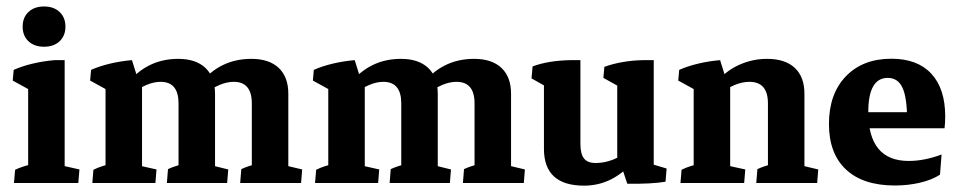

<svg xmlns="http://www.w3.org/2000/svg" viewBox="-20 -568 2972 596"><path d="M67.4 -2.9V-342.3L180.7 -351.6V-2.9ZM67.4 -251.5V-314L86.9 -280.8L19.5 -317.9L22.5 -351.1Q48.8 -362.8 81.8 -370.6Q114.7 -378.4 149.4 -381.3H180.7V-303.7ZM23.4 0 26.9 -41Q39.1 -46.9 53.7 -51.5Q68.4 -56.2 85.9 -60.1L67.4 -12.2V-88.9H180.7V-12.2L163.6 -56.2L226.6 -42L223.1 0ZM116.7 -422.9Q86.4 -422.9 68.4 -439.9Q50.3 -457 50.3 -485.4Q50.3 -513.7 68.4 -530.8Q86.4 -547.9 116.7 -547.9Q147 -547.9 165 -530.8Q183.1 -513.7 183.1 -485.4Q183.1 -457 165 -439.9Q147 -422.9 116.7 -422.9Z M761.7 -2.9V-247.1Q761.7 -314 705.6 -314Q662.1 -314 610.4 -272.9L600.6 -307.1Q662.1 -385.3 760.3 -385.3Q815.4 -385.3 845.2 -357.2Q875 -329.1 875 -276.9V-2.9ZM266.6 0 270 -41Q283.7 -47.9 297.6 -52.2Q311.5 -56.6 325.7 -60.1L307.6 -12.2V-88.9H420.9V-12.2L404.8 -55.7L465.8 -42L462.4 0ZM307.6 -2.9V-332L420.9 -311.5V-2.9ZM498 0 501.5 -43Q511.7 -47.9 524.9 -52.2Q538.1 -56.6 552.2 -59.6L534.2 -12.2V-88.9H647.5V-12.2L630.9 -56.2L688.5 -42L685.1 0ZM534.2 -2.9V-247.1Q534.2 -314 478.5 -314Q435.5 -314 383.8 -272.9L374 -307.1Q436 -385.3 533.2 -385.3Q587.9 -385.3 617.7 -357.2Q647.5 -329.1 647.5 -276.9V-2.9ZM307.6 -251.5V-314L327.1 -280.8L259.8 -317.9L262.7 -351.1Q289.1 -362.8 322 -370.6Q355 -378.4 389.6 -381.3L417 -293.9ZM725.6 0 729 -43Q739.3 -47.9 752.4 -52.2Q765.6 -56.6 779.8 -59.6L761.7 -12.2V-88.9H875V-12.2L858.4 -56.2L918 -42L914.6 0Z M1453.1 -2.9V-247.1Q1453.1 -314 1397 -314Q1353.5 -314 1301.8 -272.9L1292 -307.1Q1353.5 -385.3 1451.7 -385.3Q1506.8 -385.3 1536.6 -357.2Q1566.4 -329.1 1566.4 -276.9V-2.9ZM958 0 961.4 -41Q975.1 -47.9 989 -52.2Q1002.9 -56.6 1017.1 -60.1L999 -12.2V-88.9H1112.3V-12.2L1096.2 -55.7L1157.2 -42L1153.8 0ZM999 -2.9V-332L1112.3 -311.5V-2.9ZM1189.5 0 1192.9 -43Q1203.1 -47.9 1216.3 -52.2Q1229.5 -56.6 1243.7 -59.6L1225.6 -12.2V-88.9H1338.9V-12.2L1322.3 -56.2L1379.9 -42L1376.5 0ZM1225.6 -2.9V-247.1Q1225.6 -314 1169.9 -314Q1127 -314 1075.2 -272.9L1065.4 -307.1Q1127.4 -385.3 1224.6 -385.3Q1279.3 -385.3 1309.1 -357.2Q1338.9 -329.1 1338.9 -276.9V-2.9ZM999 -251.5V-314L1018.6 -280.8L951.2 -317.9L954.1 -351.1Q980.5 -362.8 1013.4 -370.6Q1046.4 -378.4 1081.1 -381.3L1108.4 -293.9ZM1417 0 1420.4 -43Q1430.7 -47.9 1443.8 -52.2Q1457 -56.6 1471.2 -59.6L1453.1 -12.2V-88.9H1566.4V-12.2L1549.8 -56.2L1609.4 -42L1606 0Z M1793 8.3Q1668.5 8.3 1668.5 -106V-327.1L1781.7 -321.8V-121.6Q1781.7 -89.8 1793 -75.9Q1804.2 -62 1829.1 -62Q1884.3 -62 1938.5 -105.5L1947.8 -68.8Q1882.3 8.3 1793 8.3ZM1668.5 -251.5V-314L1688 -292L1629.9 -324.7L1633.3 -361.8Q1681.2 -379.9 1750.5 -381.3H1781.7V-303.7ZM2009.3 -28.8 1896 -48.3V-326.2L2009.3 -321.3ZM1896 -251.5V-314L1915.5 -291.5L1853 -326.2L1856 -360.4Q1880.4 -369.6 1912.1 -375.2Q1943.8 -380.9 1978 -381.3H2009.3V-303.7ZM1927.2 2.4 1903.8 -67.9 2009.3 -92.8V-29.8L1991.7 -62L2049.3 -44.9L2045.9 -3.9Q2002 3.4 1927.2 2.4Z M2363.8 -2.9V-247.1Q2363.8 -314 2306.2 -314Q2261.2 -314 2209.5 -272.9L2199.7 -307.1Q2230 -346.2 2272.2 -365.7Q2314.5 -385.3 2360.8 -385.3Q2417.5 -385.3 2447.3 -357.2Q2477.1 -329.1 2477.1 -276.9V-2.9ZM2133.3 -2.9V-332L2246.6 -311.5V-2.9ZM2092.3 0 2095.7 -41Q2109.4 -47.9 2123.3 -52.2Q2137.2 -56.6 2151.4 -60.1L2133.3 -12.2V-88.9H2246.6V-12.2L2230.5 -55.7L2293.5 -42L2290 0ZM2327.6 0 2331.1 -43Q2341.3 -47.9 2354.5 -52.2Q2367.7 -56.6 2381.8 -59.6L2363.8 -12.2V-88.9H2477.1V-12.2L2460.4 -56.2L2520 -42L2516.6 0ZM2133.3 -251.5V-314L2152.8 -280.8L2085.4 -317.9L2088.4 -351.1Q2114.7 -362.8 2147.7 -370.6Q2180.7 -378.4 2215.3 -381.3L2242.7 -293.9Z M2757.8 7.8Q2659.2 7.8 2606.2 -41.7Q2553.2 -91.3 2553.2 -183.1Q2553.2 -276.4 2605.7 -331.1Q2658.2 -385.7 2747.1 -385.7Q2827.6 -385.7 2870.8 -339.4Q2914.1 -293 2914.1 -206.5Q2914.1 -199.2 2913.6 -188Q2913.1 -176.8 2912.1 -169.9L2795.9 -193.4Q2795.9 -264.2 2781.7 -295.2Q2767.6 -326.2 2735.8 -326.2Q2675.3 -326.2 2675.3 -220.2Q2675.3 -68.4 2800.8 -68.4Q2849.6 -68.4 2902.8 -88.4L2897.9 -25.9Q2873.5 -9.8 2836.4 -1Q2799.3 7.8 2757.8 7.8ZM2605.5 -169.9V-219.7H2904.3L2912.1 -169.9Z"/></svg>

Font: Markazi Text
Style: Regular
Weight: 400
Designer: Borna Izadpanah (Arabic designer), Fiona Ross (Arabic design director) and Florian Runge (Latin designer)
Foundry: Borna Izadpanah and Florian Runge
Version: Version 1.000